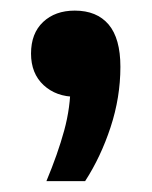

<svg xmlns="http://www.w3.org/2000/svg" viewBox="-20 -175 286 362"><path d="M67.5 166.5Q89 115 101 71.2Q113 27.5 113 -17L139.5 7.5H123Q86 7.5 62.2 -14.5Q38.5 -36.5 38.5 -74Q38.5 -112 61.2 -133.5Q84 -155 121 -155Q162.5 -155 184.8 -128.8Q207 -102.5 207 -49Q207 8.5 188.5 64.8Q170 121 140.5 166.5Z"/></svg>

Font: Encode Sans SC SemiCondensed SemiBold
Style: Regular
Weight: 600
Width: 4
Designer: Multiple Designers
Foundry: Impallari Type
Version: Version 3.002